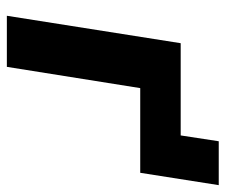

<svg xmlns="http://www.w3.org/2000/svg" viewBox="-69 -589 658 560"><g transform="rotate(90 260.0 -309.0)"><path d="M26 0 106 -507H375L392 -618H520L484 -389H237L175 0Z"/></g></svg>

Font: Winston
Style: Bold Italic
Weight: 700
Italic angle: -9°
Designer: Original fonts by Vernon Adams / Changes by Cristiano Sobral
Foundry: Original fonts by Vernon Adams / Changes by Cristiano Sobral
Version: Version 2.503;July 17, 2020;FontCreator 13.0.0.2655 64-bit